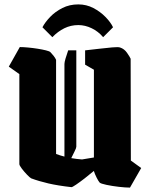

<svg xmlns="http://www.w3.org/2000/svg" viewBox="-20 -839 684 873"><path d="M68 -502 20 -536 70 -625Q85 -625 107 -623Q129 -621 151 -617.5Q173 -614 189 -610Q205 -606 209 -602Q216 -595 223.5 -585.5Q231 -576 235 -567V-139Q253 -132 273 -127V-548Q273 -556 278 -573Q283 -590 290 -610H327V-172Q327 -166 319.5 -151.5Q312 -137 304 -120Q327 -116 353 -114L407 -123V-522L367 -545V-610Q394 -613 428 -617Q462 -621 490 -623.5Q518 -626 526 -623Q545 -617 557.5 -599Q570 -581 574 -572L575 -109L622 -75L571 14Q551 14 520.5 10.5Q490 7 464 1.5Q438 -4 433 -9Q427 -16 419 -32Q411 -48 407 -61V-62Q387 -45 365 -28Q343 -11 326 0.5Q309 12 305 12Q243 5 200 -5Q157 -15 122 -28Q116 -31 103 -44.5Q90 -58 79 -72.5Q68 -87 68 -93ZM336 -819Q373 -819 404.5 -802.5Q436 -786 459.5 -762Q483 -738 494 -715L449 -670Q427 -696 397 -710.5Q367 -725 336 -725Q302 -725 272.5 -710.5Q243 -696 218 -670L173 -715Q185 -738 208 -762Q231 -786 263.5 -802.5Q296 -819 336 -819Z"/></svg>

Font: Grenze Gotisch Black
Style: Regular
Weight: 900
Designer: Renata Polastri
Foundry: Omnibus-Type
Version: Version 1.001